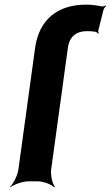

<svg xmlns="http://www.w3.org/2000/svg" viewBox="-20 -780 476 826"><path d="M354 -646C370 -646 380 -645 392 -643C396 -642 400 -637 402 -635L405 -638C404 -640 401 -645 403 -649L425 -737C426 -743 433 -751 436 -754L435 -757C431 -754 421 -751 415 -753C395 -757 374 -760 350 -760C228 -760 148 -696 131 -574L59 -50C56 -26 37 11 23 24L24 26C39 14 78 0 102 0H143C167 0 202 14 213 26L216 24C206 11 197 -26 200 -50L272 -574C278 -621 307 -646 354 -646Z"/></svg>

Font: Asimov
Style: EdgeNarIt
Weight: 500
Designer: Google
Version: Version 2.000980: 2014